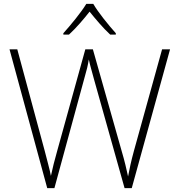

<svg xmlns="http://www.w3.org/2000/svg" viewBox="-20 -968 921 988"><path d="M460 -948H424C399 -906 343 -838 306 -797V-790H335C372 -824 412 -871 441 -908C471 -871 510 -824 547 -790H576V-797C539 -838 484 -906 460 -948ZM855 -714H814L669 -191C654 -136 647 -102 639 -60C630 -101 622 -137 606 -191L458 -714H419L275 -194C260 -142 251 -104 242 -63C234 -104 223 -140 210 -192L69 -714H29L223 0H260L417 -576C426 -606 432 -631 437 -662C444 -629 453 -601 464 -559L621 0H658Z"/></svg>

Font: Noto Sans Telugu ExtraLight
Style: Regular
Weight: 200
Designer: Jelle Bosma - Monotype Design Team
Foundry: Monotype Imaging Inc.
Version: Version 2.005